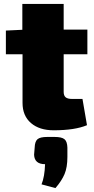

<svg xmlns="http://www.w3.org/2000/svg" viewBox="-20 -651 478 980"><path d="M305 -374V-182Q305 -163 315 -154.5Q325 -146 348 -146H401L424 -12Q362 14 254 14Q181 14 138 -23Q95 -60 95 -126V-374H10V-495L94 -499V-631H305V-500H426V-374ZM221 48H259Q295 48 309 59.5Q323 71 324 102V150Q324 203 309.5 237.5Q295 272 263 309L192 290Q208 251 210 187Q156 187 154 139L157 102Q158 71 171.5 59.5Q185 48 221 48Z"/></svg>

Font: Exo 2.0 Black
Style: Regular
Weight: 900
Designer: Natanael Gama
Version: Version 1.001;PS 001.001;hotconv 1.0.70;makeotf.lib2.5.58329